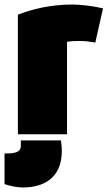

<svg xmlns="http://www.w3.org/2000/svg" viewBox="-36 -578 478 848"><path d="M260 15V-393C278 -397 298 -397 318 -397C343 -397 360 -394 385 -390L419 -541C374 -552 318 -558 283 -558C184 -558 101 -536 43 -513V15ZM65 250C152 250 237 212 237 89C237 73 236 64 233 42H56V66C56 97 25 100 -16 100V235C3 242 37 250 65 250Z"/></svg>

Font: Repo ExtraBlack
Style: Regular
Weight: 400
Designer: Stefan Peev
Foundry: Context Ltd
Version: Version 001.502